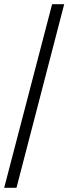

<svg xmlns="http://www.w3.org/2000/svg" viewBox="-20 -780 328 921"><path d="M0 121 230 -760H288L59 121Z"/></svg>

Font: Noto Serif Tibetan
Style: Regular
Weight: 400
Designer: Monotype Design Team
Foundry: Monotype Imaging Inc.
Version: Version 2.103